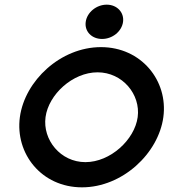

<svg xmlns="http://www.w3.org/2000/svg" viewBox="-20 -792 723 823"><path d="M417.5 -625C461.5 -625 501.8 -657 507.4 -698C512.9 -739 481.4 -772 437.4 -772C393.4 -772 352.9 -739 347.4 -698C341.8 -657 373.5 -625 417.5 -625ZM398.2 -482C505.2 -482 583.3 -387 570.2 -290C557.1 -193 453.1 -97 346.1 -97C239.1 -97 162.1 -193 175.2 -290C188.3 -387 291.2 -482 398.2 -482ZM331.5 11C504.5 11 659.1 -134 680.2 -290C701.3 -446 585.8 -590 412.8 -590C239.8 -590 86.3 -446 65.2 -290C44.1 -134 157.5 11 331.5 11Z"/></svg>

Font: Charger
Style: ExBdIt
Weight: 400
Designer: Jasper
Foundry: Cannot Into Space Fonts
Version: Version 0.99